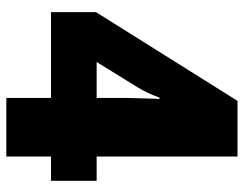

<svg xmlns="http://www.w3.org/2000/svg" viewBox="-100 -654 754 593"><g transform="rotate(90 276.5 -357.0)"><path d="M538 -138H463V0H282V-138H17V-277L291 -714H463V-279H538ZM282 -368Q282 -376 282.5 -393Q283 -410 283.5 -428Q284 -446 284.5 -459Q285 -472 286 -473H281Q273 -451 265.5 -435.5Q258 -420 247 -402L171 -279H282Z"/></g></svg>

Font: Noto Sans Gujarati SemiCondensed Black
Style: Regular
Weight: 900
Width: 4
Designer: Jelle Bosma - Monotype Design Team, Universal Thirst
Foundry: Monotype Imaging Inc.
Version: Version 2.106; ttfautohint (v1.8.4.7-5d5b)